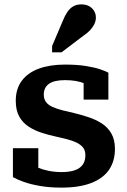

<svg xmlns="http://www.w3.org/2000/svg" viewBox="-20 -845 581 877"><path d="M370 -136Q370 -158 359 -171.5Q348 -185 329 -194Q310 -203 286.5 -209Q263 -215 236 -221Q203 -228 170.5 -238.5Q138 -249 111 -266.5Q84 -284 68 -312.5Q52 -341 52 -385Q52 -439 79.5 -476Q107 -513 157.5 -531.5Q208 -550 277 -550Q332 -550 372.5 -543.5Q413 -537 439 -528Q465 -519 475 -513V-390H362V-489Q375 -490 383 -486.5Q391 -483 394.5 -476.5Q398 -470 398.5 -462Q399 -454 397 -445Q385 -456 367 -463.5Q349 -471 327 -475Q305 -479 277 -479Q227 -479 203.5 -462Q180 -445 180 -413Q180 -392 190.5 -378.5Q201 -365 220 -356.5Q239 -348 264 -341.5Q289 -335 317 -329Q350 -321 383.5 -310Q417 -299 444.5 -281.5Q472 -264 488.5 -235.5Q505 -207 505 -165Q505 -109 478 -69.5Q451 -30 396.5 -9Q342 12 261 12Q207 12 163.5 4.5Q120 -3 89 -14Q58 -25 39 -36V-168H155V-37Q138 -44 128 -53Q118 -62 114.5 -71Q111 -80 112.5 -87.5Q114 -95 120 -98Q134 -87 155 -78.5Q176 -70 203 -64.5Q230 -59 262 -59Q298 -59 322 -67.5Q346 -76 358 -93Q370 -110 370 -136ZM267 -750Q276 -773 287.5 -790Q299 -807 314.5 -816Q330 -825 352 -825Q382 -825 400 -807.5Q418 -790 418 -765Q418 -749 410.5 -734Q403 -719 390.5 -706Q378 -693 360 -681L261 -606H218V-635Z"/></svg>

Font: Roboto Serif 20pt SemiBold
Style: Regular
Weight: 600
Version: Version 1.008